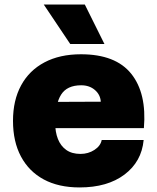

<svg xmlns="http://www.w3.org/2000/svg" viewBox="-20 -810 690 842"><path d="M329 12Q237 12 172 -23Q107 -58 72 -123.5Q37 -189 37 -280Q37 -370 72.5 -435.5Q108 -501 175 -536.5Q242 -572 335 -572Q487 -572 555.5 -486.5Q624 -401 611 -248H182L183 -363L422 -364Q420 -395 396 -415.5Q372 -436 336 -436Q274 -436 248 -395Q222 -354 222 -271Q222 -231 234 -200.5Q246 -170 270.5 -152.5Q295 -135 333 -135Q367 -135 394 -152.5Q421 -170 426 -196H610Q601 -101 526 -44.5Q451 12 329 12ZM438 -617H288L172 -790H352Z"/></svg>

Font: Azeret Mono Thin ExtraBold
Style: Regular
Weight: 800
Version: Version 1.002